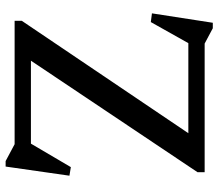

<svg xmlns="http://www.w3.org/2000/svg" viewBox="-67 -681 777 683"><g transform="rotate(-90 321.5 -339.5)"><path d="M589 -676V-650.5L177 -40L147.5 -58H509.5L584.5 -191.5L615.5 -187.5L582 29H562.5L508 0H50.5V-25.5L459.5 -636.5L493.5 -618H152L68.5 -476L38 -481L70.5 -708H90L150 -676Z"/></g></svg>

Font: Newsreader 16pt 16pt Medium
Style: Regular
Weight: 500
Version: Version 1.003